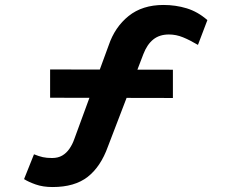

<svg xmlns="http://www.w3.org/2000/svg" viewBox="-20 -723 933 774"><path d="M192 31Q153 31 123.5 20.5Q94 10 77 -1L117 -101Q137 -93 152.5 -89.5Q168 -86 190 -86Q214 -86 231 -96Q248 -106 260 -123.5Q272 -141 279 -161L418 -540Q443 -614 498.5 -658.5Q554 -703 639 -703Q688 -703 732.5 -689.5Q777 -676 816 -642L778 -542Q746 -561 718 -572.5Q690 -584 661 -584Q623 -584 598 -564Q573 -544 558 -505L415 -132Q386 -51 333.5 -10Q281 31 192 31ZM182 -329V-443L677 -442V-328Z"/></svg>

Font: Lexend Zetta Medium
Style: Regular
Weight: 500
Designer: Bonnie Shaver-Troup, Thomas Jockin
Foundry: Lexend
Version: Version 1.007